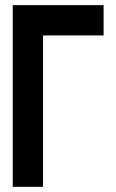

<svg xmlns="http://www.w3.org/2000/svg" viewBox="-20 -723 450 743"><path d="M380.9 -703.1V-585.9H146.5V0H29.3V-703.1Z"/></svg>

Font: Gerhaus
Style: Regular
Weight: 400
Designer: GGBotNet
Foundry: GGBotNet
Version: 1.01